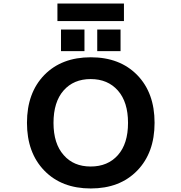

<svg xmlns="http://www.w3.org/2000/svg" viewBox="-20 -1070 1040 1102"><path d="M345.7 -179.7Q402.3 -114.3 500.5 -114.3Q598.6 -114.3 656.7 -179.7Q714.8 -245.1 714.8 -364.7Q714.8 -484.4 656.7 -550.3Q598.6 -616.2 500.5 -616.2Q402.3 -616.2 344.7 -550.3Q287.1 -484.4 287.1 -364.7Q287.1 -245.1 345.7 -179.7ZM234.4 -639.6Q334 -741.2 501 -741.2Q668 -741.2 767.6 -639.2Q867.2 -537.1 867.2 -365.2Q867.2 -193.4 767.6 -90.8Q668 11.7 501 11.7Q334 11.7 234.4 -90.8Q134.8 -193.4 134.8 -365.2Q134.8 -537.1 234.4 -639.6ZM309.6 -949.2V-1049.8H691.4V-949.2ZM330.1 -776.4V-900.4H464.8V-776.4ZM538.1 -776.4V-900.4H671.9V-776.4Z"/></svg>

Font: Gen Shin Gothic Monospace Bold
Style: Bold
Weight: 700
Designer: [Source Han Sans]
Ryoko NISHIZUKA  (kana & ideographs); Paul D. Hunt (Latin, Greek & Cyrillic); Wenlong ZHANG  (bopomofo
Version: Version 1.002.20150607